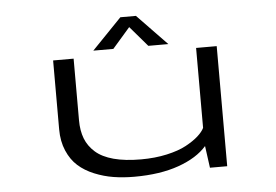

<svg xmlns="http://www.w3.org/2000/svg" viewBox="-49 -722 1147 798"><g transform="rotate(-5 525.0 -323.0)"><path d="M669 -527H585.5L513 -611.5L439.5 -527H356L480 -655.5H545ZM480.5 10Q435 10 394.2 3.5Q353.5 -3 314.5 -19Q275.5 -35 247.8 -59.8Q220 -84.5 203 -124Q186 -163.5 186 -213.5V-501H271.5V-243.5Q271.5 -200.5 284.2 -167.5Q297 -134.5 325 -109.8Q353 -85 400.5 -72.2Q448 -59.5 514.5 -59.5Q573 -59.5 622.5 -70.5Q672 -81.5 703.8 -98.8Q735.5 -116 755 -133.5Q774.5 -151 782.5 -167.5V-501H868.5V0H796.5L784 -91.5Q743.5 -45 665.8 -17.5Q588 10 480.5 10Z"/></g></svg>

Font: League Mono Extended Light
Style: Regular
Weight: 300
Width: 9
Designer: Tyler Finck
Foundry: The League of Moveable Type / Tyler Finck
Version: Version 2.210